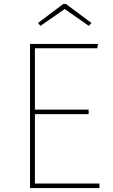

<svg xmlns="http://www.w3.org/2000/svg" viewBox="-20 -959 574 979"><path d="M186 -827 310 -913 433 -827 446 -842 316 -939H303L174 -842ZM480 -735H133V0H487V-23H158V-377H432V-400H158V-713H476Z"/></svg>

Font: Glow Sans SC Normal Thin
Style: Regular
Weight: 100
Designer: Ryoko NISHIZUKA (kana, bopomofo & ideographs); Paul D. Hunt (Latin, Greek & Cyrillic); Sandoll Communications, Soo-young
Version: Version 0.93